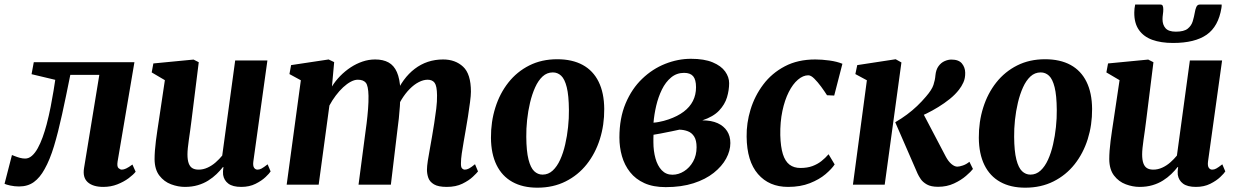

<svg xmlns="http://www.w3.org/2000/svg" viewBox="-52 -834 5585 867"><path d="M479 -104.5Q475.5 -81.5 483.2 -74.8Q491 -68 498 -68Q506.5 -68 517.8 -73.2Q529 -78.5 546 -91L560.5 -58.5Q550.5 -45.5 528.8 -29.2Q507 -13 477.8 -1.5Q448.5 10 414.5 10Q368 10 344.2 -11.2Q320.5 -32.5 327.5 -75L396.5 -496H265.5Q246 -398 228.2 -317Q210.5 -236 191.8 -174Q173 -112 149.5 -70.5Q128.5 -32 101 -12Q73.5 8 34 8Q14 8 -5.5 3.8Q-25 -0.5 -31.5 -4L2 -134Q6.5 -132.5 16.2 -128.5Q26 -124.5 38.2 -121.2Q50.5 -118 61.5 -118Q78 -118 92.2 -130.5Q106.5 -143 118.5 -164.8Q130.5 -186.5 140.5 -214.2Q150.5 -242 158.5 -272Q169 -312 176.8 -351.8Q184.5 -391.5 189.8 -424Q195 -456.5 197.5 -473.5L90.5 -499L100.5 -553H555Z M783 10Q752 10 720.5 -1.8Q689 -13.5 667.8 -41Q646.5 -68.5 646 -115Q646 -132.5 647.5 -153.5Q649 -174.5 652 -197.8Q655 -221 658.5 -244.8Q662 -268.5 665.5 -291L692.5 -472L633 -507L640.5 -547.5L822 -565L845.5 -553L812.5 -288.5Q810 -267 806.8 -245Q803.5 -223 800.8 -203Q798 -183 796.2 -166Q794.5 -149 794.5 -137Q794.5 -112 800 -96.8Q805.5 -81.5 816.5 -74.8Q827.5 -68 845 -68Q865.5 -68 885.2 -77Q905 -86 921.8 -100.8Q938.5 -115.5 951.5 -131.5L1010 -561H1155.5L1092 -105Q1089.5 -85.5 1095.2 -76.8Q1101 -68 1111 -68Q1120 -68 1129.2 -73Q1138.5 -78 1156.5 -92L1170 -60Q1165 -51.5 1147.5 -34.8Q1130 -18 1102 -4Q1074 10 1037.5 10Q999 10 979.2 -4.8Q959.5 -19.5 955.5 -44.5Q955.5 -47.5 955.2 -51.5Q955 -55.5 955 -60.2Q955 -65 955.8 -69.8Q956.5 -74.5 957 -79L955 -80Q942.5 -64 926 -48Q909.5 -32 888.5 -18.8Q867.5 -5.5 841.2 2.2Q815 10 783 10Z M1457 -553.5 1447 -443.5Q1462.5 -468.5 1484.2 -490.8Q1506 -513 1531.5 -529.8Q1557 -546.5 1585 -556Q1613 -565.5 1642 -565.5Q1678 -565.5 1702.5 -552Q1727 -538.5 1740.2 -508.5Q1753.5 -478.5 1756 -428.5Q1756 -420.5 1756 -412Q1756 -403.5 1755.2 -394.2Q1754.5 -385 1753.5 -375.5L1733.5 -404Q1749.5 -442.5 1771.5 -472.5Q1793.5 -502.5 1820.8 -523.2Q1848 -544 1880.2 -554.8Q1912.5 -565.5 1949 -565.5Q2004 -565.5 2039.2 -532.8Q2074.5 -500 2074.5 -420Q2074.5 -403.5 2070.5 -372.8Q2066.5 -342 2061.2 -308Q2056 -274 2051 -247Q2046.5 -221.5 2041.8 -194Q2037 -166.5 2033.2 -141Q2029.5 -115.5 2029.5 -97Q2029 -79 2034.5 -73.5Q2040 -68 2047 -68Q2056 -68 2066 -73.2Q2076 -78.5 2093 -92.5L2106.5 -60Q2101 -52.5 2083.2 -35.8Q2065.5 -19 2036 -4.5Q2006.5 10 1965.5 10Q1927 10 1907.8 -1.5Q1888.5 -13 1882.2 -30.8Q1876 -48.5 1876 -67.5Q1876 -83 1879.8 -107.8Q1883.5 -132.5 1889 -161.2Q1894.5 -190 1899 -218Q1903.5 -245 1908.8 -277.8Q1914 -310.5 1918 -343.2Q1922 -376 1921.5 -404Q1921 -445.5 1910.8 -459.8Q1900.5 -474 1879 -474Q1860 -474 1839 -463.2Q1818 -452.5 1798 -432.2Q1778 -412 1761 -384.2Q1744 -356.5 1733.5 -322.5L1756 -405.5Q1755.5 -382.5 1753.8 -355Q1752 -327.5 1749 -299.5Q1746 -271.5 1742.5 -246.5L1713 0H1567L1595.5 -217Q1599.5 -245 1603.5 -277.2Q1607.5 -309.5 1610 -341.8Q1612.5 -374 1612 -401.5Q1611 -447 1599.8 -460.5Q1588.5 -474 1563.5 -474Q1549 -474 1532 -465Q1515 -456 1497.5 -439.8Q1480 -423.5 1464 -402.2Q1448 -381 1435.5 -357.5L1387 0H1242.5L1306.5 -471.5L1255 -499.5L1262.5 -540L1432 -565.5Z M2464 -566.5Q2532 -566.5 2579.2 -540.8Q2626.5 -515 2651.2 -464.8Q2676 -414.5 2676.5 -342Q2677 -270 2656.8 -205.8Q2636.5 -141.5 2597.5 -92.2Q2558.5 -43 2502.2 -14.8Q2446 13.5 2374.5 13.5Q2308.5 13.5 2261.8 -12.5Q2215 -38.5 2190.2 -89Q2165.5 -139.5 2165 -211.5Q2164.5 -284 2184.8 -348.2Q2205 -412.5 2243.8 -461.5Q2282.5 -510.5 2338.2 -538.5Q2394 -566.5 2464 -566.5ZM2444.5 -507Q2418 -507 2398.2 -488.8Q2378.5 -470.5 2364.5 -439.5Q2350.5 -408.5 2341.5 -370.5Q2332.5 -332.5 2328.2 -292.2Q2324 -252 2324.5 -216Q2325 -151 2334.5 -113.8Q2344 -76.5 2360.2 -61Q2376.5 -45.5 2398 -45.5Q2424 -45.5 2443.8 -63.8Q2463.5 -82 2477.5 -112.8Q2491.5 -143.5 2500.2 -181.8Q2509 -220 2513.2 -260.2Q2517.5 -300.5 2517 -337.5Q2516.5 -403.5 2507.2 -440.2Q2498 -477 2482 -492Q2466 -507 2444.5 -507Z M2954 11Q2897.5 11 2857.8 -7Q2818 -25 2793 -56.8Q2768 -88.5 2756.5 -128.8Q2745 -169 2745 -213Q2745 -300.5 2773 -367Q2801 -433.5 2847.8 -478.2Q2894.5 -523 2952 -545.8Q3009.5 -568.5 3068 -568.5Q3128 -568.5 3166.2 -552.5Q3204.5 -536.5 3222.5 -511.2Q3240.5 -486 3240.5 -458.5Q3240.5 -427 3230.8 -394.5Q3221 -362 3195 -334.5Q3169 -307 3119.5 -290.5Q3160.5 -290.5 3188.5 -277.8Q3216.5 -265 3231.2 -242.2Q3246 -219.5 3246 -188Q3246 -153 3227 -118Q3208 -83 3171 -53.5Q3134 -24 3079.5 -6.5Q3025 11 2954 11ZM2984.5 -45Q3012 -45 3037 -60.8Q3062 -76.5 3077.8 -104.5Q3093.5 -132.5 3093.5 -169Q3093.5 -200 3082.8 -217.2Q3072 -234.5 3054.2 -241.2Q3036.5 -248 3016 -248.5Q3008.5 -247 2999.5 -245Q2990.5 -243 2980.8 -241Q2971 -239 2960.5 -237Q2945.5 -234 2930.5 -231Q2915.5 -228 2899 -225.5Q2898.5 -217.5 2898.5 -209Q2898.5 -200.5 2898.5 -192Q2898.5 -152.5 2907.8 -119Q2917 -85.5 2936.2 -65.2Q2955.5 -45 2984.5 -45ZM2899 -280Q2911.5 -281 2922.8 -283.2Q2934 -285.5 2945.2 -288.2Q2956.5 -291 2967.5 -295Q3008 -309 3035.5 -329.8Q3063 -350.5 3077 -378.2Q3091 -406 3091 -440Q3091 -474.5 3078 -489.8Q3065 -505 3037 -505Q3003.5 -505 2978.5 -484.2Q2953.5 -463.5 2937 -429.8Q2920.5 -396 2911.2 -356.5Q2902 -317 2899 -280Z M3506.5 10Q3421 10 3370.8 -48Q3320.5 -106 3319.5 -217Q3318.5 -278 3337.2 -339.5Q3356 -401 3394.5 -452.2Q3433 -503.5 3491.8 -534.5Q3550.5 -565.5 3629.5 -565.5Q3659 -565.5 3693.5 -560.8Q3728 -556 3752 -546L3715 -402.5L3682.5 -404Q3671 -422 3655.8 -442.8Q3640.5 -463.5 3625.2 -478.8Q3610 -494 3598 -494Q3574.5 -494 3551.2 -474.2Q3528 -454.5 3509.8 -418.5Q3491.5 -382.5 3481 -332.8Q3470.5 -283 3471.5 -223.5Q3473 -170.5 3483.2 -138Q3493.5 -105.5 3513.2 -90.5Q3533 -75.5 3562.5 -75.5Q3593.5 -75.5 3616.5 -84Q3639.5 -92.5 3657.2 -106.5Q3675 -120.5 3689.5 -137.5L3717 -91.5Q3704 -71.5 3675.8 -47.5Q3647.5 -23.5 3605 -6.8Q3562.5 10 3506.5 10Z M3799.5 0 3862.5 -471.5 3810.5 -499.5 3819 -540 3992.5 -566.5 4018.5 -552 3943 0ZM4184 9.5Q4152 9.5 4133.5 -1Q4115 -11.5 4105.8 -25.2Q4096.5 -39 4091.5 -50L3990.5 -282Q4019 -298.5 4043.5 -316.8Q4068 -335 4089.5 -355.5Q4111 -376 4129.5 -398Q4156 -428.5 4163.2 -450.8Q4170.5 -473 4172 -493.5Q4174.5 -519.5 4186 -535.2Q4197.5 -551 4213.5 -558Q4229.5 -565 4244 -565Q4277 -565 4291.5 -547.5Q4306 -530 4306.5 -506Q4307 -481 4298.5 -462.2Q4290 -443.5 4278.5 -429Q4261.5 -407 4237 -387.2Q4212.5 -367.5 4185.2 -350.8Q4158 -334 4131.2 -321Q4104.5 -308 4082.5 -298.5L4103.5 -346.5L4219 -126.5Q4230.5 -105 4244.5 -93.2Q4258.5 -81.5 4271 -81.5Q4280.5 -81.5 4296 -86.8Q4311.5 -92 4325.5 -103.5L4341.5 -71Q4332.5 -59 4310.2 -39.8Q4288 -20.5 4255.8 -5.5Q4223.5 9.5 4184 9.5Z M4667 -566.5Q4735 -566.5 4782.2 -540.8Q4829.5 -515 4854.2 -464.8Q4879 -414.5 4879.5 -342Q4880 -270 4859.8 -205.8Q4839.5 -141.5 4800.5 -92.2Q4761.5 -43 4705.2 -14.8Q4649 13.5 4577.5 13.5Q4511.5 13.5 4464.8 -12.5Q4418 -38.5 4393.2 -89Q4368.5 -139.5 4368 -211.5Q4367.5 -284 4387.8 -348.2Q4408 -412.5 4446.8 -461.5Q4485.5 -510.5 4541.2 -538.5Q4597 -566.5 4667 -566.5ZM4647.5 -507Q4621 -507 4601.2 -488.8Q4581.5 -470.5 4567.5 -439.5Q4553.5 -408.5 4544.5 -370.5Q4535.5 -332.5 4531.2 -292.2Q4527 -252 4527.5 -216Q4528 -151 4537.5 -113.8Q4547 -76.5 4563.2 -61Q4579.5 -45.5 4601 -45.5Q4627 -45.5 4646.8 -63.8Q4666.5 -82 4680.5 -112.8Q4694.5 -143.5 4703.2 -181.8Q4712 -220 4716.2 -260.2Q4720.5 -300.5 4720 -337.5Q4719.5 -403.5 4710.2 -440.2Q4701 -477 4685 -492Q4669 -507 4647.5 -507Z M5094 10Q5063 10 5031.5 -1.8Q5000 -13.5 4978.8 -41Q4957.5 -68.5 4957 -115Q4957 -132.5 4958.5 -153.5Q4960 -174.5 4963 -197.8Q4966 -221 4969.5 -244.8Q4973 -268.5 4976.5 -291L5003.5 -472L4944 -507L4951.5 -547.5L5133 -565L5156.5 -553L5123.5 -288.5Q5121 -267 5117.8 -245Q5114.5 -223 5111.8 -203Q5109 -183 5107.2 -166Q5105.5 -149 5105.5 -137Q5105.5 -112 5111 -96.8Q5116.5 -81.5 5127.5 -74.8Q5138.5 -68 5156 -68Q5176.5 -68 5196.2 -77Q5216 -86 5232.8 -100.8Q5249.5 -115.5 5262.5 -131.5L5321 -561H5466.5L5403 -105Q5400.5 -85.5 5406.2 -76.8Q5412 -68 5422 -68Q5431 -68 5440.2 -73Q5449.5 -78 5467.5 -92L5481 -60Q5476 -51.5 5458.5 -34.8Q5441 -18 5413 -4Q5385 10 5348.5 10Q5310 10 5290.2 -4.8Q5270.5 -19.5 5266.5 -44.5Q5266.5 -47.5 5266.2 -51.5Q5266 -55.5 5266 -60.2Q5266 -65 5266.8 -69.8Q5267.5 -74.5 5268 -79L5266 -80Q5253.5 -64 5237 -48Q5220.5 -32 5199.5 -18.8Q5178.5 -5.5 5152.2 2.2Q5126 10 5094 10ZM5187.5 -813.5Q5196 -813.5 5198.5 -807.5Q5201 -801.5 5201 -791.5Q5201 -781 5199.2 -769.2Q5197.5 -757.5 5197.5 -747Q5197.5 -722 5211.2 -706.5Q5225 -691 5257.5 -691Q5294.5 -691 5311.2 -704.5Q5328 -718 5334 -738.2Q5340 -758.5 5343.5 -778.5Q5345.5 -791.5 5350.2 -802.5Q5355 -813.5 5366 -813.5H5464.5Q5464.5 -810 5464.5 -806.2Q5464.5 -802.5 5463.5 -798Q5450 -714.5 5396.8 -677.2Q5343.5 -640 5245 -640Q5190.5 -640 5151.2 -654.2Q5112 -668.5 5090.8 -699Q5069.5 -729.5 5070 -777.5Q5070 -786 5071 -795.2Q5072 -804.5 5074 -813.5Z"/></svg>

Font: Merriweather 24pt ExtraBold
Style: Italic
Weight: 800
Italic angle: -7.8°
Version: Version 2.101